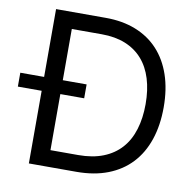

<svg xmlns="http://www.w3.org/2000/svg" viewBox="-105 -809 904 891"><g transform="rotate(10 347.5 -363.5)"><path d="M88.1 0V-342.3H-24.1V-407.7H88.1V-727.3H322.4Q402 -727.3 464.5 -702.4Q527 -677.6 570.1 -630.9Q613.3 -584.2 636.2 -517Q659.1 -449.9 659.1 -365.1Q659.1 -279.8 636.2 -212.2Q613.3 -144.5 569.1 -97.3Q524.9 -50.1 460.2 -25Q395.6 0 312.5 0ZM306.8 -78.1Q374.6 -78.1 424.7 -98Q474.8 -117.9 508 -155Q541.2 -192.1 557.5 -245.4Q573.9 -298.7 573.9 -365.1Q573.9 -431.1 557.7 -483.8Q541.5 -536.6 509.2 -573.3Q476.9 -610.1 428.8 -629.6Q380.7 -649.1 316.8 -649.1H176.1V-407.7H288.4V-342.3H176.1V-78.1Z"/></g></svg>

Font: Fast_Sans
Style: Regular
Weight: 400
Designer: Rasmus Andersson
Foundry: rsms
Version: Version 3.018;git-588b23468